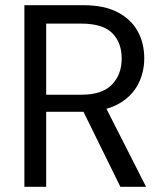

<svg xmlns="http://www.w3.org/2000/svg" viewBox="-20 -720 634 740"><path d="M74 0V-700H300Q382 -700 434 -672.5Q486 -645 511 -599Q536 -553 536 -495Q536 -439 510.5 -392Q485 -345 432 -317Q379 -289 296 -289H158V0ZM444 0 290 -313H384L543 0ZM158 -355H294Q374 -355 411.5 -394Q449 -433 449 -494Q449 -556 412.5 -592.5Q376 -629 293 -629H158Z"/></svg>

Font: DVN - DM Sans
Style: Regular
Weight: 400
Designer: Colophon Foundry, Jonny Pinhorn
Foundry: Colophon Foundry
Version: Version 4.004;gftools[0.9.30]